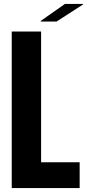

<svg xmlns="http://www.w3.org/2000/svg" viewBox="-20 -961 447 981"><path d="M40 0V-800H190V-132H387V0ZM188 -851V-854L312 -941H404V-938L269 -851Z"/></svg>

Font: Big Shoulders Text Black
Style: Regular
Weight: 900
Designer: Patric King
Foundry: XO Type Co
Version: Version 1.000; ttfautohint (v1.8.2)